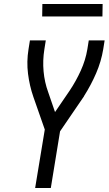

<svg xmlns="http://www.w3.org/2000/svg" viewBox="-20 -936 541 956"><path d="M155 0 203 -291 146 -454Q127 -509 119.5 -569Q112 -629 122 -691L129 -735H208L201 -691Q192 -635 197 -580.5Q202 -526 220 -477L254 -378L327 -485Q359 -533 382.5 -585Q406 -637 415 -691L422 -735H501L494 -691Q484 -630 458.5 -571Q433 -512 398 -457V-456Q396 -454 394.5 -451Q393 -448 391 -446L279 -282L233 0ZM190 -854 191 -916H491L490 -854Z"/></svg>

Font: Iosevka Term Curly Oblique
Style: Regular
Weight: 400
Italic angle: -9°
Designer: Belleve Invis
Foundry: Belleve Invis
Version: Version 32.3.0